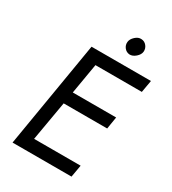

<svg xmlns="http://www.w3.org/2000/svg" viewBox="-210 -988 980 1097"><g transform="rotate(30 280.0 -440.0)"><path d="M192 -340H479L492 -420H206L240 -620H546L560 -700H254H216H215H168L51 0H96H133H440L454 -80H147ZM332 -826Q330 -805 343 -788.5Q356 -772 377 -770Q398 -769 418 -786.5Q438 -804 440 -824Q442 -845 428.5 -862Q415 -879 394 -880Q373 -882 353.5 -864Q334 -846 332 -826Z"/></g></svg>

Font: Jost* 400 Book Italic
Style: Italic
Weight: 400
Italic angle: -10°
Version: Version 3.200; ttfautohint (v0.97) -l 8 -r 50 -G 200 -x 14 -